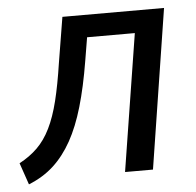

<svg xmlns="http://www.w3.org/2000/svg" viewBox="-50 -534 602 589"><g transform="rotate(-5 251.5 -239.5)"><path d="M16 12 -7 -55Q25 -72 48.5 -95Q72 -118 89 -152.5Q106 -187 118 -235.5Q130 -284 140 -351L163 -491H476L399 0H313L380 -422H233L221 -350Q208 -271 190.5 -211Q173 -151 149 -108Q125 -65 93 -35.5Q61 -6 16 12Z"/></g></svg>

Font: Nunito Sans 10pt Condensed Medium
Style: Italic
Weight: 500
Width: 3
Italic angle: -9°
Designer: Vernon Adams
Foundry: Vernon Adams
Version: Version 3.101;gftools[0.9.27]